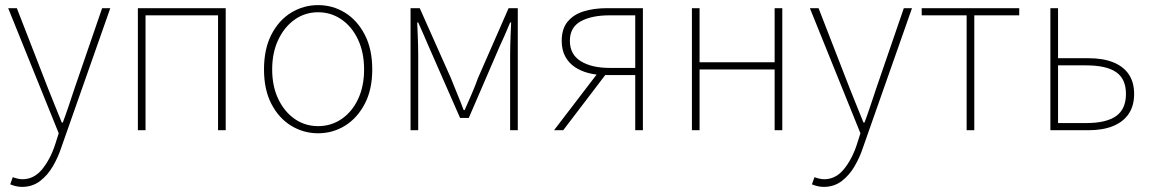

<svg xmlns="http://www.w3.org/2000/svg" viewBox="-20 -510 4508 752"><path d="M66 222Q54 222 41.5 219Q29 216 20 212L30 184Q38 187 48.5 189.5Q59 192 68 192Q113 192 145 153Q177 114 196 56L210 12L12 -478H46L168 -164Q180 -134 194.5 -98Q209 -62 222 -30H226Q238 -62 250 -98Q262 -134 272 -164L380 -478H412L220 68Q208 105 187.5 140.5Q167 176 137 199Q107 222 66 222Z M520 0V-478H864V0H834V-450H550V0Z M1226 12Q1169 12 1120.5 -17.5Q1072 -47 1043 -103Q1014 -159 1014 -238Q1014 -318 1043 -374.5Q1072 -431 1120.5 -460.5Q1169 -490 1226 -490Q1283 -490 1331 -460.5Q1379 -431 1408.5 -374.5Q1438 -318 1438 -238Q1438 -159 1408.5 -103Q1379 -47 1331 -17.5Q1283 12 1226 12ZM1226 -16Q1277 -16 1318 -44Q1359 -72 1382.5 -122Q1406 -172 1406 -238Q1406 -304 1382.5 -354.5Q1359 -405 1318 -433.5Q1277 -462 1226 -462Q1175 -462 1134.5 -433.5Q1094 -405 1070 -354.5Q1046 -304 1046 -238Q1046 -172 1070 -122Q1094 -72 1134.5 -44Q1175 -16 1226 -16Z M1588 0V-478H1624L1746 -204Q1758 -173 1771 -142Q1784 -111 1796 -79H1800Q1814 -111 1827.5 -142Q1841 -173 1852 -204L1972 -478H2008V0H1978V-292Q1978 -310 1978.5 -331Q1979 -352 1980 -375.5Q1981 -399 1982 -422H1978Q1968 -397 1957.5 -373.5Q1947 -350 1936 -326L1816 -48H1782L1660 -326Q1650 -350 1639.5 -373.5Q1629 -397 1618 -422H1614Q1615 -399 1616 -375.5Q1617 -352 1617.5 -331Q1618 -310 1618 -292V0Z M2468 0V-216H2350Q2315 -216 2284.5 -224Q2254 -232 2230.5 -248Q2207 -264 2193.5 -289.5Q2180 -315 2180 -350Q2180 -397 2203 -425Q2226 -453 2266 -465.5Q2306 -478 2358 -478H2498V0ZM2368 -244H2468V-450H2368Q2297 -450 2254.5 -426.5Q2212 -403 2212 -350Q2212 -297 2254.5 -270.5Q2297 -244 2368 -244ZM2150 0 2326 -230 2352 -218 2186 0Z M2690 0V-478H2720V-266H3014V-478H3044V0H3014V-238H2720V0Z M3206 222Q3194 222 3181.5 219Q3169 216 3160 212L3170 184Q3178 187 3188.5 189.5Q3199 192 3208 192Q3253 192 3285 153Q3317 114 3336 56L3350 12L3152 -478H3186L3308 -164Q3320 -134 3334.5 -98Q3349 -62 3362 -30H3366Q3378 -62 3390 -98Q3402 -134 3412 -164L3520 -478H3552L3360 68Q3348 105 3327.5 140.5Q3307 176 3277 199Q3247 222 3206 222Z M3766 0V-450H3590V-478H3972V-450H3796V0Z M4094 0V-478H4124V-282H4244Q4300 -282 4340 -266Q4380 -250 4401 -219Q4422 -188 4422 -142Q4422 -96 4401 -64.5Q4380 -33 4340 -16.5Q4300 0 4244 0ZM4124 -28H4234Q4313 -28 4351.5 -55.5Q4390 -83 4390 -142Q4390 -201 4351.5 -227.5Q4313 -254 4234 -254H4124Z"/></svg>

Font: Source Sans Variable
Style: Regular
Weight: 200
Designer: Paul D. Hunt
Foundry: Adobe Systems Incorporated
Version: Version 3.006;hotconv 1.0.111;makeotfexe 2.5.65597